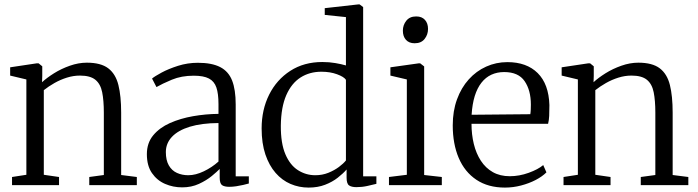

<svg xmlns="http://www.w3.org/2000/svg" viewBox="-20 -839 3162 870"><path d="M99.5 -47V-479L26 -496.5V-534L146 -552H155L171.5 -538.5V-495.5L170.5 -466.5Q191.5 -486 224.5 -506.8Q257.5 -527.5 296.5 -541.2Q335.5 -555 373.5 -555Q437 -555 470.5 -529.5Q504 -504 516.5 -453.8Q529 -403.5 529 -328.5V-46L600 -37V0H384.5V-37L450.5 -46V-328.5Q450.5 -383.5 443 -421Q435.5 -458.5 412.2 -477.5Q389 -496.5 342.5 -496.5Q312.5 -496.5 283 -487.2Q253.5 -478 226.8 -462.8Q200 -447.5 178.5 -430.5V-47L247.5 -37V0H34.5V-37Z M805.5 10Q764 10 727.8 -5.8Q691.5 -21.5 668.5 -54.8Q645.5 -88 645.5 -140.5Q645.5 -191 674.2 -225.8Q703 -260.5 750.2 -281.5Q797.5 -302.5 854.8 -312.5Q912 -322.5 970 -323V-367.5Q970 -414.5 960.5 -442.5Q951 -470.5 926.8 -483.2Q902.5 -496 858 -496Q802 -496 758.5 -477.8Q715 -459.5 689 -444.5L669 -483Q680.5 -493 712 -510Q743.5 -527 786.8 -540.8Q830 -554.5 876.5 -554.5Q940 -554.5 977.8 -535Q1015.5 -515.5 1031.8 -474Q1048 -432.5 1048 -366V-40H1107.5V-7.5Q1097 -4.5 1082 -1Q1067 2.5 1050.5 5Q1034 7.5 1019 7.5Q997 7.5 986.2 0Q975.5 -7.5 975.5 -34.5V-73.5Q964 -61.5 939.8 -41.5Q915.5 -21.5 881.5 -5.8Q847.5 10 805.5 10ZM833 -45Q866.5 -45 903.5 -62.8Q940.5 -80.5 970 -107V-281.5Q893.5 -281 840.2 -264.8Q787 -248.5 759.2 -219Q731.5 -189.5 731.5 -150Q731.5 -113 745 -89.5Q758.5 -66 781.8 -55.5Q805 -45 833 -45Z M1378.5 11Q1335 11 1296.5 -5.5Q1258 -22 1228.8 -55.5Q1199.5 -89 1182.5 -139.2Q1165.5 -189.5 1165.5 -257Q1165.5 -342 1199.5 -410Q1233.5 -478 1295.5 -518Q1357.5 -558 1440.5 -558Q1472 -558 1499.5 -553.2Q1527 -548.5 1547.5 -542.5V-761.5L1451.5 -771.5V-802L1603 -819H1609.5L1625.5 -807V-40H1685.5V-6Q1667 -1.5 1643.8 3.8Q1620.5 9 1595 9Q1573 9 1561.8 1.2Q1550.5 -6.5 1550.5 -34V-71Q1535 -53 1510.5 -33.8Q1486 -14.5 1453 -1.8Q1420 11 1378.5 11ZM1408.5 -45Q1440.5 -45 1467.8 -56Q1495 -67 1515.8 -82.5Q1536.5 -98 1547.5 -112V-477.5Q1538.5 -491 1507.2 -502.5Q1476 -514 1436.5 -514Q1383 -514 1342 -488Q1301 -462 1277.2 -407.8Q1253.5 -353.5 1252.5 -269.5Q1252 -190 1273 -140.5Q1294 -91 1330 -68Q1366 -45 1408.5 -45Z M1742.5 0V-37L1823.5 -47V-479L1749 -496.5V-534L1877 -552H1884L1902 -538V-46L1982 -37V0ZM1858.5 -643Q1833.5 -643 1819.5 -658.5Q1805.5 -674 1805.5 -700Q1805.5 -725.5 1821 -745Q1836.5 -764.5 1865.5 -764.5H1866.5Q1891.5 -764.5 1905.5 -749Q1919.5 -733.5 1919.5 -708Q1919.5 -682 1904 -662.5Q1888.5 -643 1859.5 -643Z M2268 11Q2191.5 11 2138.5 -24.5Q2085.5 -60 2058.5 -123.5Q2031.5 -187 2031.5 -271Q2031.5 -336 2050.8 -388.8Q2070 -441.5 2104 -479.2Q2138 -517 2183 -537.2Q2228 -557.5 2279 -557.5Q2366.5 -557.5 2416.5 -507.8Q2466.5 -458 2469.5 -363Q2469.5 -334 2468.5 -313.8Q2467.5 -293.5 2463.5 -278H2116.5Q2116.5 -229.5 2127 -186.5Q2137.5 -143.5 2159 -110.5Q2180.5 -77.5 2213.2 -59Q2246 -40.5 2290 -40.5Q2333 -40.5 2375.8 -56Q2418.5 -71.5 2441.5 -91L2456 -58Q2437 -39 2407.2 -23.5Q2377.5 -8 2341.2 1.5Q2305 11 2268 11ZM2117 -319 2383 -321.5Q2384.5 -330 2385 -342.8Q2385.5 -355.5 2385.5 -365Q2385.5 -430 2357.2 -471.2Q2329 -512.5 2264.5 -512.5Q2232.5 -512.5 2206.5 -500.5Q2180.5 -488.5 2161.5 -464.2Q2142.5 -440 2131.2 -403.8Q2120 -367.5 2117 -319Z M2598.5 -47V-479L2525 -496.5V-534L2645 -552H2654L2670.5 -538.5V-495.5L2669.5 -466.5Q2690.5 -486 2723.5 -506.8Q2756.5 -527.5 2795.5 -541.2Q2834.5 -555 2872.5 -555Q2936 -555 2969.5 -529.5Q3003 -504 3015.5 -453.8Q3028 -403.5 3028 -328.5V-46L3099 -37V0H2883.5V-37L2949.5 -46V-328.5Q2949.5 -383.5 2942 -421Q2934.5 -458.5 2911.2 -477.5Q2888 -496.5 2841.5 -496.5Q2811.5 -496.5 2782 -487.2Q2752.5 -478 2725.8 -462.8Q2699 -447.5 2677.5 -430.5V-47L2746.5 -37V0H2533.5V-37Z"/></svg>

Font: Merriweather 48pt Light
Style: Regular
Weight: 300
Version: Version 2.100